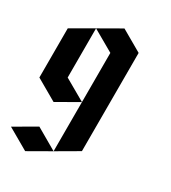

<svg xmlns="http://www.w3.org/2000/svg" viewBox="-256 -826 1205 1354"><g transform="rotate(30 346.5 -149.0)"><path d="M172.9 -599.6Q172.9 -465.8 172.9 -199.2Q231.4 -166 346.7 -99.6Q289.1 -66.4 172.9 0Q115.2 -33.2 0 -99.6Q0 -232.4 0 -500Q57.6 -533.2 172.9 -599.6ZM346.7 300.8Q289.1 267.6 172.9 200.2Q115.2 233.4 0 300.8Q57.6 334 172.9 400.4Q231.4 367.2 346.7 300.8ZM172.9 -599.6Q231.4 -566.4 346.7 -500Q346.7 -232.4 346.7 300.8Q404.3 267.6 519.5 200.2Q519.5 -66.4 519.5 -599.6Q461.9 -632.8 346.7 -699.2Q289.1 -666 172.9 -599.6Z"/></g></svg>

Font: DreiFraktur
Style: Regular
Weight: 400
Designer: JayCobs
Version: Version 1.2